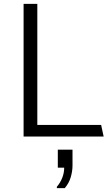

<svg xmlns="http://www.w3.org/2000/svg" viewBox="-20 -706 576 993"><path d="M102 0V-686H173V-60H503L516 0ZM274 267V260Q292 239 302 213.5Q312 188 312 161H279V68H355V150Q355 179 346 210Q337 241 315 267Z"/></svg>

Font: Chivo ExtraLight
Style: Regular
Weight: 250
Designer: Hector Gatti
Foundry: Omnibus-Type
Version: Version 2.002